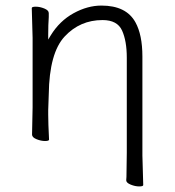

<svg xmlns="http://www.w3.org/2000/svg" viewBox="-20 -500 628 689"><path d="M494 164Q494 169 479.5 169Q465 169 449 162.5Q433 156 433 147V146Q434 138 434 119L435 48V-293Q435 -353 418 -390.5Q401 -428 348 -428Q267 -428 212 -369Q157 -310 155 -162Q154 -129 153 -105V-89Q153 -59 156 1Q156 6 141.5 6Q127 6 111 -0.5Q95 -7 95 -17L97 -115V-364L94 -471Q94 -476 108.5 -476Q123 -476 139 -469.5Q155 -463 155 -453V-439Q153 -411 153 -376V-358L162 -373Q194 -425 244 -452.5Q294 -480 344 -480Q433 -480 466 -420Q491 -375 491 -297V58ZM155 -439Z"/></svg>

Font: LXGW WenKai TC Light
Style: Regular
Weight: 300
Designer: LXGW / Fontworks Inc.
Foundry: LXGW / Fontworks Inc.
Version: Version 1.330